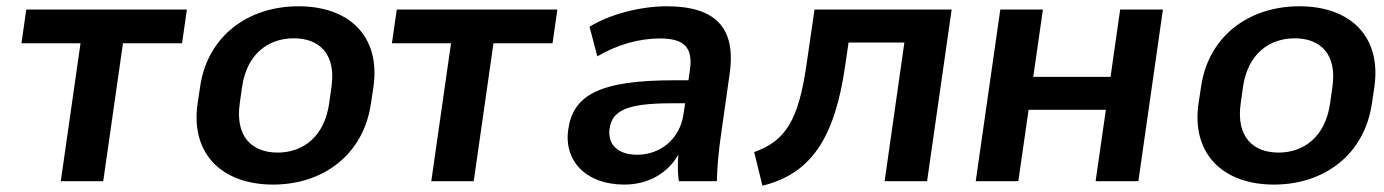

<svg xmlns="http://www.w3.org/2000/svg" viewBox="-20 -569 4347 603"><path d="M304.2 0 366.2 -433.1H551.8L566.9 -539.1H62.5L47.4 -433.1H232.9L170.9 0Z M837.4 10.7C995.6 10.7 1122.1 -84 1145 -244.1L1152.8 -295.9C1175.8 -456.1 1075.7 -549.3 917.5 -549.3C759.3 -549.3 631.3 -456.1 608.4 -295.9L600.6 -244.1C577.6 -84 679.2 10.7 837.4 10.7ZM852.1 -89.8C772 -89.8 718.3 -139.2 732.9 -244.1L740.2 -295.9C755.4 -400.4 823.2 -448.7 902.8 -448.7C982.4 -448.7 1036.1 -399.9 1021 -295.9L1013.7 -244.1C999 -139.6 931.2 -89.8 852.1 -89.8Z M1467.8 0 1529.8 -433.1H1715.3L1730.5 -539.1H1226.1L1210.9 -433.1H1396.5L1334.5 0Z M1940.4 10.7C2016.6 10.7 2077.1 -25.4 2110.4 -83C2107.9 -55.2 2108.4 -27.3 2111.8 0H2231.4C2232.4 -47.9 2237.3 -96.2 2244.1 -143.6L2271.5 -336.9C2293 -485.8 2223.1 -549.3 2073.2 -549.3C1992.7 -549.3 1893.1 -523.9 1831.5 -484.9L1856 -392.1C1920.4 -429.7 1988.3 -448.2 2052.7 -448.2C2127 -448.2 2156.7 -421.4 2147 -350.6L2142.1 -316.9H2097.7C1859.4 -316.9 1779.8 -269 1764.6 -162.1C1750.5 -64 1820.3 10.7 1940.4 10.7ZM1981.4 -83C1919.9 -83 1887.7 -115.2 1894.5 -165C1902.3 -219.7 1944.8 -244.6 2087.9 -244.6H2131.8L2126.5 -210C2115.2 -131.3 2052.7 -83 1981.4 -83Z M2374.5 14.2C2525.4 -22.9 2601.6 -131.8 2634.8 -365.2L2645 -435.5H2820.3L2758.3 0H2891.6L2968.8 -539.1H2538.1L2513.7 -371.1C2488.3 -191.4 2447.8 -127 2348.6 -91.3Z M3178.2 0 3210.4 -224.1H3453.1L3420.9 0H3555.2L3632.3 -539.1H3498L3467.8 -327.6H3225.1L3255.4 -539.1H3121.6L3044.4 0Z M3981 10.7C4139.2 10.7 4265.6 -84 4288.6 -244.1L4296.4 -295.9C4319.3 -456.1 4219.2 -549.3 4061 -549.3C3902.8 -549.3 3774.9 -456.1 3752 -295.9L3744.1 -244.1C3721.2 -84 3822.8 10.7 3981 10.7ZM3995.6 -89.8C3915.5 -89.8 3861.8 -139.2 3876.5 -244.1L3883.8 -295.9C3898.9 -400.4 3966.8 -448.7 4046.4 -448.7C4126 -448.7 4179.7 -399.9 4164.6 -295.9L4157.2 -244.1C4142.6 -139.6 4074.7 -89.8 3995.6 -89.8Z"/></svg>

Font: Winston SemiBold
Style: Italic
Weight: 600
Italic angle: -8.13011°
Designer: Vernon Adams, Kim Jin-seong, David Berlow, Cristiano Sobral
Foundry: The Winston Project Authors
Version: Version 3.004